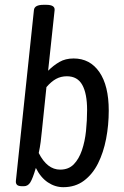

<svg xmlns="http://www.w3.org/2000/svg" viewBox="-20 -772 514 798"><path d="M243 6Q209 6 179 -14Q149 -34 129 -74Q116 -30 106 -14Q96 2 79 2H73Q56 2 50.5 -4Q45 -10 46 -20L121 -730Q123 -752 161 -752H172Q209 -752 207 -730L180 -478Q202 -500 227 -514.5Q252 -529 286 -529Q354 -529 393 -472.5Q432 -416 432 -312Q432 -252 421 -195Q410 -138 387.5 -93Q365 -48 329 -21Q293 6 243 6ZM230 -67Q265 -67 286.5 -89Q308 -111 320.5 -147.5Q333 -184 337.5 -228Q342 -272 342 -315Q342 -383 322 -419Q302 -455 258 -455Q233 -455 213 -444Q193 -433 173 -410L154 -227Q152 -205 149 -182Q146 -159 141 -136Q176 -67 230 -67Z"/></svg>

Font: Asap Condensed Condensed Regular
Style: Italic
Weight: 400
Width: 3
Italic angle: -6°
Designer: Pablo Cosgaya
Foundry: Omnibus-Type
Version: Version 3.001; ttfautohint (v1.8.4.7-5d5b)